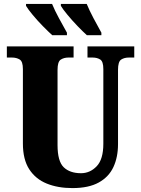

<svg xmlns="http://www.w3.org/2000/svg" viewBox="-20 -951 720 981"><path d="M350 10Q276 10 219 -13Q162 -36 129.5 -86Q97 -136 97 -218V-598Q97 -637 80.5 -647Q64 -657 41 -657H15V-714H356V-657H330Q307 -657 290.5 -646.5Q274 -636 274 -594V-210Q274 -127 305.5 -96.5Q337 -66 394 -66Q440 -66 474 -101.5Q508 -137 508 -217V-598Q508 -637 492 -647Q476 -657 453 -657H427V-714H666V-657H639Q615 -657 599 -646.5Q583 -636 583 -594V-215Q583 -148 559.5 -97.5Q536 -47 484.5 -18.5Q433 10 350 10ZM424 -771Q404 -789 376.5 -817.5Q349 -846 325 -875Q301 -904 291 -921V-931H423Q437 -897 458 -857.5Q479 -818 498 -784V-771ZM247 -771Q227 -789 199 -817.5Q171 -846 147 -875Q123 -904 113 -921V-931H246Q260 -897 281.5 -857.5Q303 -818 322 -784V-771Z"/></svg>

Font: Noto Serif Condensed Black
Style: Regular
Weight: 900
Width: 3
Designer: Monotype Design Team
Foundry: Monotype Imaging Inc.
Version: Version 2.015; ttfautohint (v1.8.4.7-5d5b)